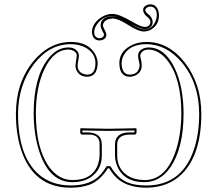

<svg xmlns="http://www.w3.org/2000/svg" viewBox="-20 -851 994 883"><path d="M496.1 -787.1Q527.8 -787.1 588.9 -750.5Q628.9 -727.1 645 -727.1Q666.5 -727.1 671.4 -744.6Q671.9 -748 671.9 -750Q671.9 -762.7 654.8 -775.4Q638.2 -789.6 638.2 -806.2Q638.2 -820.3 656.2 -828.1Q663.6 -831.1 670.9 -831.1Q700.2 -831.1 709 -797.9Q710.9 -789.1 710.9 -779.8Q710.9 -738.3 677.7 -716.8Q661.1 -706.5 642.1 -706.1Q616.2 -706.1 566.9 -737.8Q522.5 -766.1 497.1 -766.1Q457 -762.7 453.1 -734.9Q453.1 -728 463.9 -708.5Q468.8 -699.2 469.2 -691.9Q469.2 -671.9 446.8 -666Q442.4 -665 438 -665Q413.6 -665 405.3 -689Q403.3 -696.3 402.8 -703.1Q402.8 -739.3 439.5 -767.1Q465.8 -786.6 496.1 -787.1ZM438 -188Q438 -225.1 403.3 -231Q394.5 -232.4 383.8 -231.9H356.9Q350.1 -233.9 349.1 -240.2V-258.8L351.1 -261.2Q352.1 -261.2 477.1 -258.8L606 -261.2L607.9 -258.8V-240.2Q606 -233.4 600.1 -231.9H574.2Q520 -230.5 519 -188V-136.2Q519 -76.2 565.4 -44.4Q597.7 -23.4 645 -22.9Q739.7 -22.9 785.2 -147.9Q813.5 -227.1 814 -329.1Q814 -491.7 748.5 -574.7Q710 -622.1 663.1 -623Q637.7 -623 627.4 -604Q625.5 -599.1 625 -596.2Q625 -589.4 627.9 -578.6Q631.8 -562.5 631.8 -549.8Q631.8 -517.6 601.6 -503.4Q588.9 -498 575.2 -498Q529.8 -499.5 528.8 -560.1Q528.8 -611.3 578.6 -639.6Q610.8 -657.7 652.8 -658.2Q755.9 -658.2 830.1 -563Q905.8 -464.4 905.8 -327.1Q905.8 -142.1 817.9 -52.2Q753.9 11.7 652.8 12.2Q551.8 12.2 502.9 -47.4Q492.7 -60.1 481.9 -77.1H476.1Q439.9 -20 391.6 -1.5Q355.5 11.7 305.2 12.2Q132.8 12.2 76.2 -165Q53.2 -237.3 53.2 -327.1Q53.2 -470.2 132.8 -568.4Q206.1 -657.2 305.2 -658.2Q383.8 -658.2 416 -605Q428.7 -583.5 429.2 -560.1Q427.2 -499.5 382.8 -498Q342.8 -498 330.1 -532.2Q327.1 -541.5 327.1 -549.8Q327.1 -554.2 332 -586.9Q332.5 -591.8 333 -596.2Q333 -612.3 310.1 -620.6Q302.2 -623 294.9 -623Q228 -623 185.1 -534.7Q145 -451.7 145 -329.1Q145 -168.9 206.1 -83Q249.5 -23.4 313 -22.9Q407.2 -22.9 431.6 -98.1Q437.5 -117.2 438 -136.2ZM496.1 -776.9Q452.1 -776.9 424.8 -737.3Q413.1 -719.2 413.1 -703.1Q413.1 -680.2 433.1 -675.8Q436 -675.3 438 -674.8Q456.1 -677.2 459 -691.9Q459 -693.8 449.7 -710.4Q443.4 -722.7 442.9 -734.9Q442.9 -762.2 472.7 -772.5Q483.9 -775.9 497.1 -775.9Q528.3 -775.9 580.1 -742.7Q621.6 -716.3 642.1 -715.8Q678.7 -715.8 694.8 -752.4Q700.7 -766.1 701.2 -779.8Q701.2 -814.5 676.8 -820.3Q673.3 -820.8 670.9 -820.8Q653.3 -819.3 647.9 -806.2Q647.9 -795.4 663.1 -784.7Q681.2 -770 682.1 -750Q682.1 -726.6 657.2 -718.8Q651.4 -716.8 645 -716.8Q624 -716.8 570.3 -748.5Q522.5 -776.9 496.1 -776.9ZM448.2 -188V-136.2Q448.2 -74.2 401.9 -39.1Q366.7 -13.2 313 -13.2Q209.5 -13.2 162.6 -148.4Q135.3 -228 134.8 -329.1Q134.8 -495.1 201.2 -580.6Q241.7 -632.8 294.9 -632.8Q325.2 -632.8 338.9 -610.8Q342.8 -603 342.8 -596.2Q342.8 -587.4 340.3 -575.2Q337.4 -560.5 336.9 -549.8Q336.9 -520 365.2 -510.7Q373.5 -507.8 382.8 -507.8Q418.5 -509.3 418.9 -560.1Q418.9 -606.9 373 -632.3Q343.8 -647.9 305.2 -647.9Q206.5 -647.9 135.7 -555.7Q63.5 -460.4 63 -327.1Q63 -135.3 156.2 -50.8Q215.3 1.5 305.2 2Q400.4 2 445.3 -51.3Q456.1 -64 467.8 -82.5L470.7 -86.9H487.3L490.2 -82.5Q523.4 -29.8 564.5 -12.7Q600.1 2 652.8 2Q820.3 2 874.5 -171.4Q896 -240.7 896 -327.1Q896 -468.3 815.9 -564.5Q745.6 -647.5 652.8 -647.9Q577.1 -647.9 548.8 -596.7Q539.6 -578.6 539.1 -560.1Q540.5 -509.3 575.2 -507.8Q611.3 -507.8 620.1 -538.1Q621.6 -544.4 622.1 -549.8Q622.1 -555.2 616.2 -582.5Q614.7 -589.8 615.2 -596.2Q615.2 -619.6 644.5 -629.9Q654.3 -632.8 663.1 -632.8Q738.3 -632.8 784.2 -536.1Q823.7 -451.2 824.2 -329.1Q824.2 -168.9 762.2 -79.6Q715.3 -13.7 645 -13.2Q547.9 -13.2 518.1 -89.8Q509.3 -112.8 508.8 -136.2V-188Q510.7 -241.2 574.2 -242.2H598.1V-251Q509.3 -249 477.1 -249Q441.9 -249 358.9 -251V-242.2H383.8Q447.3 -240.2 448.2 -188Z"/></svg>

Font: Linux Biolinum Outline O
Style: Bold
Weight: 700
Designer: Philipp H. Poll
Foundry: Philipp H. Poll
Version: Version 0.9.2